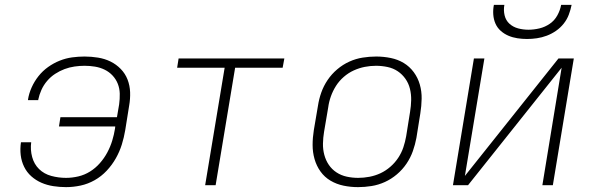

<svg xmlns="http://www.w3.org/2000/svg" viewBox="-20 -760 2440 788"><path d="M251 8Q225 8 199 4Q173 0 150 -10Q127 -20 108.5 -36.5Q90 -53 79 -75.5Q68 -98 65 -123.5Q62 -149 66 -176H108Q104 -145 112 -115.5Q120 -86 140.5 -66Q161 -46 190.5 -38Q220 -30 251 -30Q276 -30 301.5 -36Q327 -42 349.5 -56Q372 -70 390 -90.5Q408 -111 420.5 -134.5Q433 -158 440.5 -182.5Q448 -207 452 -232L453 -241H222L228 -279H460L469 -332Q472 -354 471.5 -375.5Q471 -397 463.5 -416Q456 -435 442 -450Q428 -465 409.5 -474Q391 -483 370 -486.5Q349 -490 327 -490Q307 -490 286 -487Q265 -484 245 -476.5Q225 -469 206.5 -457Q188 -445 173.5 -428Q159 -411 150 -391Q141 -371 137 -351Q137 -350 137 -349.5Q137 -349 137 -349H95Q95 -349 95 -350Q95 -351 95 -352Q99 -377 110 -401.5Q121 -426 138 -447.5Q155 -469 177.5 -485Q200 -501 225 -511Q250 -521 276 -524.5Q302 -528 327 -528Q355 -528 382.5 -523.5Q410 -519 433.5 -507.5Q457 -496 475.5 -477Q494 -458 503.5 -433.5Q513 -409 514 -381.5Q515 -354 510 -326L494 -226Q489 -196 480 -167Q471 -138 455.5 -110.5Q440 -83 418 -59.5Q396 -36 368.5 -20.5Q341 -5 311 1.5Q281 8 251 8Z M822 0 902 -482H707L713 -520H1147L1140 -482H945L865 0Z M1450 8Q1450 8 1450 8Q1450 8 1450 8H1449Q1419 8 1390 2Q1361 -4 1336.5 -18.5Q1312 -33 1295.5 -56Q1279 -79 1271 -107Q1263 -135 1263 -165Q1263 -195 1268 -226L1285 -326Q1289 -353 1298.5 -380Q1308 -407 1324.5 -431.5Q1341 -456 1364 -475.5Q1387 -495 1413.5 -507Q1440 -519 1468 -523.5Q1496 -528 1524 -528Q1524 -528 1524 -528Q1524 -528 1524 -528Q1554 -528 1583.5 -522Q1613 -516 1637 -501.5Q1661 -487 1678 -464Q1695 -441 1703 -413Q1711 -385 1710.5 -355Q1710 -325 1705 -294L1689 -194Q1684 -167 1674.5 -140Q1665 -113 1648.5 -88.5Q1632 -64 1609 -44.5Q1586 -25 1559.5 -13Q1533 -1 1505 3.5Q1477 8 1450 8ZM1450 -30Q1473 -30 1496.5 -34.5Q1520 -39 1541.5 -49Q1563 -59 1582 -75.5Q1601 -92 1614.5 -112.5Q1628 -133 1635.5 -155.5Q1643 -178 1647 -201L1663 -301Q1667 -325 1667.5 -349Q1668 -373 1662.5 -395.5Q1657 -418 1644 -436.5Q1631 -455 1612.5 -467.5Q1594 -480 1570.5 -485Q1547 -490 1523 -490Q1500 -490 1477 -485.5Q1454 -481 1432 -471Q1410 -461 1391 -444.5Q1372 -428 1359 -407.5Q1346 -387 1338 -364.5Q1330 -342 1327 -319L1310 -219Q1306 -195 1305.5 -171Q1305 -147 1311 -124.5Q1317 -102 1329.5 -83.5Q1342 -65 1361 -52.5Q1380 -40 1403 -35Q1426 -30 1450 -30Z M1839 0 1925 -520H1968L1888 -38L2272 -520H2335L2249 0H2206L2285 -482L1901 0ZM2143 -600Q2123 -600 2103.5 -603Q2084 -606 2066.5 -613.5Q2049 -621 2035 -633.5Q2021 -646 2013.5 -663Q2006 -680 2004.5 -700Q2003 -720 2007 -740H2050Q2046 -718 2051 -697Q2056 -676 2071 -662.5Q2086 -649 2106.5 -643.5Q2127 -638 2149 -638Q2171 -638 2194 -643.5Q2217 -649 2236.5 -662.5Q2256 -676 2267.5 -697Q2279 -718 2283 -740H2326Q2322 -720 2314.5 -700Q2307 -680 2293.5 -663Q2280 -646 2262 -633.5Q2244 -621 2224 -613.5Q2204 -606 2183.5 -603Q2163 -600 2143 -600Z"/></svg>

Font: Iosevka SS04 XLt Ex Obl
Style: Regular
Weight: 200
Width: 7
Italic angle: -9°
Monospace: yes
Designer: Belleve Invis
Foundry: Belleve Invis
Version: Version 19.0.0; ttfautohint (v1.8.4)